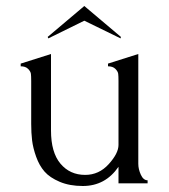

<svg xmlns="http://www.w3.org/2000/svg" viewBox="-20 -611 564 640"><path d="M441 -431V-65Q441 -47 449.5 -28.5Q458 -10 472 -10V0H375V-55Q331 9 256 9Q212 9 179 -5Q146 -19 128.5 -39Q111 -59 100.5 -88.5Q90 -118 87 -143Q84 -168 84 -198V-341Q84 -357 83 -365Q82 -373 73.5 -381.5Q65 -390 49 -390V-399L150 -431V-176Q150 -103 181.5 -65.5Q213 -28 264 -28Q310 -28 342.5 -64Q375 -100 375 -128V-341Q375 -357 374 -365Q373 -373 364.5 -381.5Q356 -390 340 -390V-399ZM383 -488 382 -483 261 -542 141 -483 139 -488 261 -591Z"/></svg>

Font: Forum
Style: Regular
Weight: 400
Designer: Denis Masharov
Foundry: Denis Masharov
Version: Version 1.000